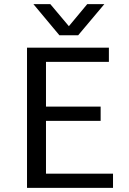

<svg xmlns="http://www.w3.org/2000/svg" viewBox="-20 -911 625 931"><path d="M111 0ZM528 -69V0H111V-680H508V-611H203V-394H468V-325H203V-69ZM486 -891 359 -740H268L142 -891H224L314 -784L403 -891Z"/></svg>

Font: Martel Sans
Style: Regular
Weight: 400
Designer: Dan Reynolds and Mathieu Réguer
Foundry: Dan Reynolds and Mathieu Réguer
Version: Version 1.002; ttfautohint (v1.1) -l 5 -r 5 -G 72 -x 0 -D la